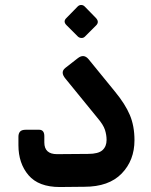

<svg xmlns="http://www.w3.org/2000/svg" viewBox="-20 -747 606 771"><path d="M220 4Q135 4 94.5 -43.5Q54 -91 54 -164V-198Q54 -211 60.5 -218.5Q67 -226 84 -226H137Q158 -226 158 -200V-175Q158 -128 209 -128L334 -129Q375 -129 391.5 -144Q408 -159 408 -185Q408 -205 401.5 -225.5Q395 -246 371 -274L243 -431Q221 -457 242 -474L292 -513Q316 -532 335 -510L441 -380Q483 -329 501.5 -285Q520 -241 520 -184Q520 -103 468.5 -50Q417 3 319 3ZM321 -600Q315 -594 306.5 -594.5Q298 -595 292 -601L247 -646Q232 -661 247 -675L292 -721Q298 -727 306 -727Q314 -727 320 -721L365 -675Q380 -659 366 -645Z"/></svg>

Font: Rubik Medium
Style: Regular
Weight: 500
Designer: Hubert and Fischer
Foundry: Hubert and Fischer
Version: Version 2.300; ttfautohint (v1.8.4.7-5d5b);gftools[0.9.30]